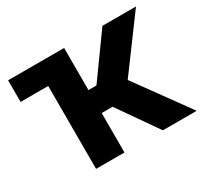

<svg xmlns="http://www.w3.org/2000/svg" viewBox="-117 -694 900 852"><g transform="rotate(-30 333.5 -268.0)"><path d="M9.3 -424.8V-535.6H204.6V-424.8ZM150.9 0V-535.6H296.4V-319.8H337.4L492.7 -535.6H664.6L469.7 -271.5L666.5 0H493.2L352.1 -202.1H296.4V0Z"/></g></svg>

Font: Inter 20pt
Style: Bold
Weight: 700
Version: Version 4.001;git-66647c0bb